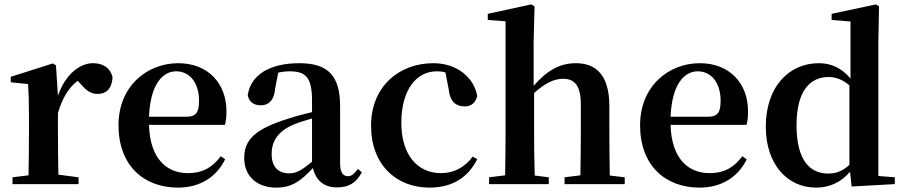

<svg xmlns="http://www.w3.org/2000/svg" viewBox="-20 -839 4122 875"><path d="M235 -541 221 -550 29 -489V-464L108 -456C111 -408 112 -372 112 -307V-235C112 -180 111 -97 110 -40L37 -31V0H338V-31L246 -43C245 -100 244 -181 244 -235V-324C265 -394 292 -438 334 -471L345 -459C370 -430 391 -411 424 -411C471 -411 490 -442 493 -487C481 -534 445 -551 403 -551C343 -551 276 -498 244 -402Z M659 -307C665 -453 720 -514 783 -514C844 -514 887 -462 887 -381C887 -330 876 -307 830 -307ZM1005 -270C1010 -287 1012 -306 1012 -332C1012 -458 929 -551 792 -551C652 -551 520 -448 520 -268C520 -86 634 16 791 16C890 16 966 -31 1006 -113L986 -127C951 -80 908 -50 836 -50C739 -50 663 -117 659 -270Z M1402 -102C1356 -64 1331 -49 1298 -49C1250 -49 1218 -77 1218 -136C1218 -198 1248 -244 1327 -275C1344 -282 1372 -290 1402 -299ZM1611 -69C1593 -45 1581 -36 1566 -36C1544 -36 1530 -51 1530 -96V-354C1530 -494 1475 -551 1344 -551C1205 -551 1122 -495 1109 -405C1115 -375 1136 -359 1169 -359C1203 -359 1230 -381 1234 -436L1248 -508C1266 -512 1283 -514 1300 -514C1375 -514 1402 -485 1402 -379V-328C1363 -319 1323 -308 1293 -298C1139 -250 1093 -201 1093 -118C1093 -34 1154 16 1238 16C1312 16 1351 -15 1406 -73C1419 -19 1454 15 1515 15C1568 15 1603 -4 1629 -54Z M2025 -431C2031 -375 2059 -354 2097 -354C2127 -354 2146 -369 2155 -401C2140 -487 2061 -551 1955 -551C1801 -551 1671 -447 1671 -266C1671 -88 1786 16 1937 16C2042 16 2114 -31 2155 -114L2134 -125C2098 -77 2050 -50 1990 -50C1882 -50 1809 -134 1809 -279C1809 -428 1876 -514 1971 -514C1984 -514 1997 -513 2010 -509Z M2759 -39C2758 -96 2757 -178 2757 -235V-355C2757 -494 2699 -551 2604 -551C2531 -551 2472 -517 2412 -448V-651L2416 -810L2401 -819L2203 -776V-748L2284 -742V-235C2284 -180 2283 -97 2282 -40L2209 -31V0H2481V-31L2417 -39C2415 -96 2414 -180 2414 -235V-415C2463 -460 2506 -480 2546 -480C2598 -480 2627 -450 2627 -363V-235C2627 -178 2626 -96 2625 -40L2553 -31V0H2827V-31Z M3036 -307C3042 -453 3097 -514 3160 -514C3221 -514 3264 -462 3264 -381C3264 -330 3253 -307 3207 -307ZM3382 -270C3387 -287 3389 -306 3389 -332C3389 -458 3306 -551 3169 -551C3029 -551 2897 -448 2897 -268C2897 -86 3011 16 3168 16C3267 16 3343 -31 3383 -113L3363 -127C3328 -80 3285 -50 3213 -50C3116 -50 3040 -117 3036 -270Z M3851 -88C3820 -59 3790 -48 3754 -48C3671 -48 3610 -109 3610 -268C3610 -432 3677 -488 3756 -488C3787 -488 3818 -478 3851 -450ZM3983 -37V-652L3986 -810L3972 -819L3770 -776V-748L3856 -741V-481C3815 -530 3767 -551 3712 -551C3575 -551 3470 -443 3470 -262C3470 -90 3568 16 3699 16C3763 16 3814 -10 3854 -56L3861 11L4058 0V-31Z"/></svg>

Font: Noto Serif CJK JP
Style: Bold
Weight: 700
Designer: Ryoko NISHIZUKA 西塚涼子 (kana & ideographs); Frank Grießhammer (Latin, Greek & Cyrillic); Wenlong ZHANG 张文龙 (bopomofo); San
Foundry: Adobe Systems Incorporated
Version: Version 1.000;PS 1;hotconv 16.6.53;makeotf.lib2.5.65590